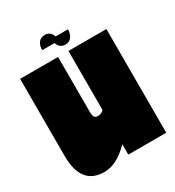

<svg xmlns="http://www.w3.org/2000/svg" viewBox="-162 -740 774 850"><g transform="rotate(-30 225.5 -315.0)"><path d="M446 -530V0H252V-53Q187 14 123 14Q5 14 5 -136V-530H199V-248Q199 -231 204 -223Q209 -215 222 -215Q239 -215 252 -228V-530ZM298 -614Q298 -591 287 -576Q276 -561 255 -561Q226 -561 216 -591H153Q153 -614 164 -629Q175 -644 196 -644Q225 -644 235 -614Z"/></g></svg>

Font: FFF_tuoi-tre Black
Style: Regular
Weight: 900
Designer: bBox Type GmbH
Foundry: bBox Type GmbH
Version: Version 1.001